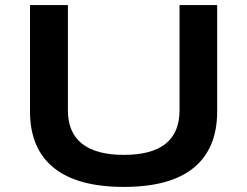

<svg xmlns="http://www.w3.org/2000/svg" viewBox="-20 -725 973 755"><path d="M467 10Q284 10 191 -65.5Q98 -141 98 -287V-705H247V-291Q247 -204 302.5 -160Q358 -116 467 -116Q577 -116 631.5 -160Q686 -204 686 -291V-705H834V-287Q834 -141 742 -65.5Q650 10 467 10Z"/></svg>

Font: Nunito Sans 10pt Expanded
Style: Bold
Weight: 700
Width: 7
Designer: Vernon Adams
Foundry: Vernon Adams
Version: Version 3.101;gftools[0.9.27]